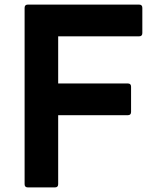

<svg xmlns="http://www.w3.org/2000/svg" viewBox="-20 -778 676 835"><path d="M101 37Q87 37 87 23V-744Q87 -758 101 -758H585Q599 -758 599 -744V-634Q599 -620 585 -620H233V-415H536Q550 -415 550 -401V-291Q550 -277 536 -277H233V23Q233 37 219 37Z"/></svg>

Font: LINE Seed JP_TTF Bold
Style: Regular
Weight: 700
Designer: LINE & Fontrix & Fontworks
Version: Version 1.009